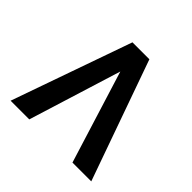

<svg xmlns="http://www.w3.org/2000/svg" viewBox="-173 -886 1065 1065"><g transform="rotate(45 359.5 -353.5)"><path d="M358.9 -544.9 189.5 0H43L292 -707H424.8L675.8 0H528.3Z"/></g></svg>

Font: Pretendard JP SemiBold
Style: Regular
Weight: 600
Designer: Base glyphs from Inter by Rasmus Andersson; Hangeul glyphs from Noto Sans CJK(Source Han Sans) by Jang Soo-young and Kan
Foundry: Kil Hyung-jin
Version: Version 1.309